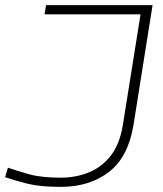

<svg xmlns="http://www.w3.org/2000/svg" viewBox="-36 -720 638 750"><path d="M-16 -28 -5 -65Q32 -52 79 -39Q126 -26 201 -26Q261 -26 312 -47Q363 -68 397.5 -113Q432 -158 444 -232L513 -664H138L144 -700H560L485 -229Q464 -105 388.5 -47.5Q313 10 201 10Q121 10 71 -2.5Q21 -15 -16 -28Z"/></svg>

Font: Georama Extended ExtraLight
Style: Italic
Weight: 200
Width: 7
Italic angle: -9°
Designer: Jean-Baptiste Levee
Foundry: Production Type
Version: Version 1.000